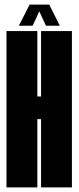

<svg xmlns="http://www.w3.org/2000/svg" viewBox="-20 -809 340 829"><path d="M8 0V-675H141.2V-392.6H157.2V-675H290.5V0H157.2V-294.6H141.2V0ZM61.4 -697.8 107.9 -789.2H192.6L238.4 -697.8H178.4L149.6 -760L120.9 -697.8Z"/></svg>

Font: Anybody UltraCondensed Thin
Style: Regular
Weight: 100
Width: 1
Designer: Tyler Finck
Foundry: Etcetera Type Company
Version: Version 1.110